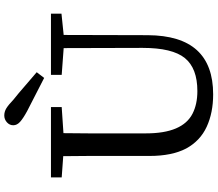

<svg xmlns="http://www.w3.org/2000/svg" viewBox="-78 -900 993 876"><g transform="rotate(-90 418.0 -461.5)"><path d="M402 -896Q431 -873 460 -847.5Q489 -822 527 -790L501 -756L349 -834Q316 -852 300.5 -866Q285 -880 285 -897Q285 -914 298.5 -926Q312 -938 329.5 -938Q347 -938 362.5 -928.5Q378 -919 402 -896ZM426 15Q342 15 278 -14.5Q214 -44 179 -108Q145 -173 145 -275V-552Q145 -610 144 -669L47 -676V-686V-725H368V-676L249 -668Q249 -611 248 -554V-291Q248 -125 338 -79Q381 -57 441 -57Q545 -57 591.5 -114Q638 -171 638 -307L637 -667L515 -676V-725H794V-677L697 -667L696 -283Q695 -133 627.5 -59Q560 15 426 15Z"/></g></svg>

Font: Early Summer Mincho Screen
Style: Regular
Weight: 400
Designer: GuiWonder
Version: Version 1.002